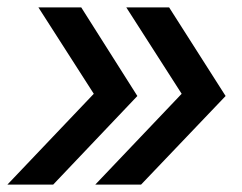

<svg xmlns="http://www.w3.org/2000/svg" viewBox="-36 -540 656 520"><path d="M222 -40 456 -286 306 -520H422L575 -280L346 -40ZM-16 -40 218 -286 68 -520H184L336 -280L108 -40Z"/></svg>

Font: JetBrains Mono NL SemiBold
Style: Italic
Weight: 600
Italic angle: -9°
Monospace: yes
Designer: Philipp Nurullin, Konstantin Bulenkov
Foundry: JetBrains
Version: Version 2.305; ttfautohint (v1.8.4.7-5d5b)